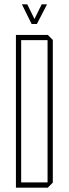

<svg xmlns="http://www.w3.org/2000/svg" viewBox="-20 -860 315 880"><path d="M53 0V-700H199L222 -677V-23L199 0ZM77 -676V-24H198V-676ZM125 -750 81 -839V-840H105L138 -773L171 -840H195V-839L149 -750Z"/></svg>

Font: Foldit Thin Thin
Style: Regular
Weight: 250
Version: Version 1.003